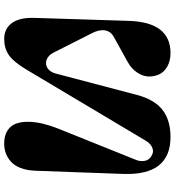

<svg xmlns="http://www.w3.org/2000/svg" viewBox="21 -836 830 912"><g transform="rotate(90 436.0 -380.0)"><path d="M64.9 -127 79.1 -576.2Q85.4 -774.9 231.9 -774.9Q269 -774.9 295.9 -759.8Q322.8 -744.6 333.5 -720.5Q344.2 -696.3 343.3 -669.4Q342.3 -642.6 324.2 -616Q306.2 -589.4 274.9 -571.8L155.8 -505.9Q128.9 -491.2 124.3 -463.9Q119.6 -436.5 137.2 -402.8L230 -219.2Q242.2 -194.8 262.9 -186.8Q283.7 -178.7 302.7 -190.2Q321.8 -201.7 329.1 -229L430.2 -612.8Q452.1 -697.8 501.2 -736.3Q550.3 -774.9 630.9 -774.9Q813.5 -774.9 806.2 -551.8L791 -133.8Q789.6 -92.8 777.8 -62.7Q766.1 -32.7 747.3 -16.4Q728.5 0 707.3 7.6Q686 15.1 662.1 15.1Q624.5 15.1 600.6 -0.2Q576.7 -15.6 567.4 -40.8Q558.1 -65.9 558.6 -100.1Q559.1 -134.3 567.6 -169.2Q576.2 -204.1 590.8 -241.2L740.2 -612.8Q747.1 -631.8 744.6 -649.2Q742.2 -666.5 731 -676.8Q719.7 -687 706.3 -690.7Q692.9 -694.3 676.8 -686Q660.6 -677.7 648.9 -658.2L310.1 -89.8Q273.9 -29.3 241.7 -7.1Q209.5 15.1 165 15.1Q116.7 15.1 89.8 -21Q63 -57.1 64.9 -127Z"/></g></svg>

Font: Pilowlava
Style: Regular
Weight: 400
Designer: Anton Moglia, Jérémy Landes, Maksym Kobuzan (Cyrillic), Velvetyne Type Foundry
Foundry: Anton Moglia, Jérémy Landes, Velvetyne Type Foundry
Version: Version 1.001;hotconv 1.0.109;makeotfexe 2.5.65596